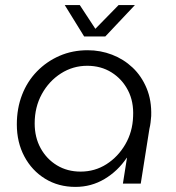

<svg xmlns="http://www.w3.org/2000/svg" viewBox="-20 -720 690 753"><path d="M276 13Q209 13 157 -19Q105 -51 75.5 -106.5Q46 -162 46 -232Q46 -295 66.5 -348Q87 -401 125 -440Q163 -479 213.5 -501Q264 -523 324 -523Q374 -523 419.5 -505.5Q465 -488 500 -455Q535 -422 555 -374Q575 -326 573 -265Q572 -252 570.5 -239.5Q569 -227 566 -215L532 0H462L478 -101H477Q442 -49 390 -18Q338 13 276 13ZM296 -47Q352 -47 397.5 -76Q443 -105 471.5 -154Q500 -203 502 -263Q505 -321 482 -365.5Q459 -410 417.5 -436Q376 -462 322 -462Q266 -462 219 -432Q172 -402 144 -351Q116 -300 116 -236Q116 -181 139.5 -138.5Q163 -96 203.5 -71.5Q244 -47 296 -47ZM310 -577 234 -700H293L354 -607L445 -700H509L393 -577Z"/></svg>

Font: MuseoModerno Light
Style: Italic
Weight: 300
Italic angle: -9°
Designer: Pablo Cosgaya, Héctor Gatti, Marcela Romero, and the Authors of The MuseoModerno Project.
Foundry: Omnibus-Type Team
Version: Version 1.003